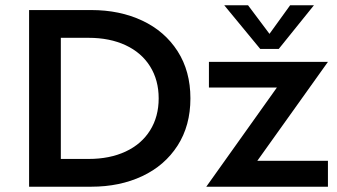

<svg xmlns="http://www.w3.org/2000/svg" viewBox="-20 -706 1275 726"><path d="M700 -334Q700 -231 651.5 -155.5Q603 -80 518 -40Q433 0 325 0H90V-668H325Q433 -668 518 -628Q603 -588 651.5 -512.5Q700 -437 700 -334ZM580 -334Q580 -403 547.5 -455Q515 -507 455 -535Q395 -563 315 -563H210V-105H315Q395 -105 455 -133Q515 -161 547.5 -213Q580 -265 580 -334ZM1027 -375H770V-472H1220L953 -98H1220V0H760ZM964 -521 828 -686H918L999 -578L1077 -686H1167L1034 -521Z"/></svg>

Font: Madhuban Medium
Style: Regular
Weight: 500
Designer: jaikishan Patel
Foundry: MagicType
Version: Version 1.000